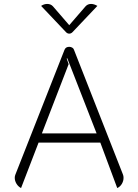

<svg xmlns="http://www.w3.org/2000/svg" viewBox="-20 -947 704 976"><path d="M55 -43Q55 -52 58 -59L308 -694Q314 -709 332 -709Q340 -709 347 -705Q354 -701 356 -694L605 -60Q608 -53 608 -43Q608 -27 599.5 -12.5Q591 2 576 9L490 -222H176L87 9Q72 1 63.5 -13.5Q55 -28 55 -43ZM471 -269 322 -651 319 -649 329 -621 193 -269ZM415 -915Q426 -927 443 -927Q458 -927 475 -917L348 -783Q341 -776 332 -776Q323 -776 316 -783L189 -917Q204 -927 220 -927Q238 -927 249 -915L332 -819Z"/></svg>

Font: K2D Thin
Style: Regular
Weight: 100
Designer: Katatrad Aksorn Co.,Ltd.
Foundry: Cadson Demak Co.,Ltd.
Version: Version 1.000; ttfautohint (v1.6)